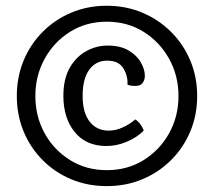

<svg xmlns="http://www.w3.org/2000/svg" viewBox="-20 -605 744 668"><path d="M38.5 -271Q38.5 -337.5 62.2 -394.5Q86 -451.5 128.5 -494.2Q171 -537 228 -561Q285 -585 351.5 -585Q418 -585 475 -561Q532 -537 575 -494.2Q618 -451.5 642 -394.5Q666 -337.5 666 -271Q666 -204.5 642 -147.5Q618 -90.5 575 -47.8Q532 -5 475 18.8Q418 42.5 351.5 42.5Q285 42.5 228 18.8Q171 -5 128.5 -47.8Q86 -90.5 62.2 -147.5Q38.5 -204.5 38.5 -271ZM103 -271Q103 -200 135.2 -141.5Q167.5 -83 223.8 -48Q280 -13 351.5 -13Q423.5 -13 479.8 -48Q536 -83 568.5 -141.5Q601 -200 601 -271Q601 -341.5 568.5 -400.2Q536 -459 479.8 -494.2Q423.5 -529.5 351.5 -529.5Q279.5 -529.5 223.5 -494.2Q167.5 -459 135.2 -400.2Q103 -341.5 103 -271ZM423.5 -310.5Q425.5 -339.5 409.5 -366.8Q393.5 -394 352.5 -394Q313.5 -394 290.5 -362.5Q267.5 -331 267.5 -271Q267.5 -213 292 -181.8Q316.5 -150.5 358.5 -150.5Q382.5 -150.5 407.2 -161.8Q432 -173 450.5 -189.5Q460 -184 468.2 -172.8Q476.5 -161.5 480 -150.5Q457.5 -127.5 422 -112.2Q386.5 -97 350 -97Q279.5 -97 240 -145.5Q200.5 -194 200.5 -271Q200.5 -331 223 -369.8Q245.5 -408.5 280.8 -427.5Q316 -446.5 354 -446.5Q399 -446.5 427.8 -429.2Q456.5 -412 470.2 -387.5Q484 -363 484 -341.5Q484 -327.5 476.5 -316.8Q469 -306 450.5 -306Q434 -306 423.5 -310.5Z"/></svg>

Font: Signika SC Light
Style: Regular
Weight: 300
Designer: Anna Giedryś
Foundry: Anna Giedryś
Version: Version 2.000; ttfautohint (v1.8.3) -l 8 -r 50 -G 200 -x 9 -